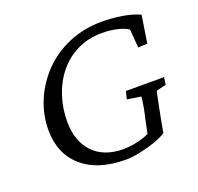

<svg xmlns="http://www.w3.org/2000/svg" viewBox="-108 -698 846 822"><g transform="rotate(-20 315.5 -286.5)"><path d="M333 8.8Q204.1 8.8 133.3 -53.7Q62.5 -116.2 62.5 -222.7Q62.5 -293 89.8 -357.4Q117.2 -421.9 166.5 -472.7Q215.8 -523.4 284.7 -552.7Q353.5 -582 436.5 -582Q481.4 -582 526.4 -574.7Q571.3 -567.4 606.4 -551.8L586.9 -426.8L544.9 -424.8L538.1 -508.8Q519.5 -521.5 487.3 -528.8Q455.1 -536.1 419.9 -536.1Q356.4 -536.1 306.2 -511.2Q255.9 -486.3 221.2 -443.4Q186.5 -400.4 168.5 -345.2Q150.4 -290 150.4 -230.5Q150.4 -140.6 199.7 -88.9Q249 -37.1 338.9 -37.1Q357.4 -37.1 382.3 -41Q407.2 -44.9 434.1 -54.2Q460.9 -63.5 481.4 -79.1L447.3 -22.5L468.8 -127Q474.6 -150.4 478 -168.9Q481.4 -187.5 483.4 -201.2Q485.4 -214.8 485.4 -222.7L422.9 -232.4L431.6 -267.6H605.5L600.6 -234.4L556.6 -223.6Q554.7 -220.7 551.3 -202.6Q547.9 -184.6 542 -157.2Q534.2 -117.2 529.3 -92.3Q524.4 -67.4 520.5 -43Q495.1 -27.3 460.9 -16.1Q426.8 -4.9 392.6 2Q358.4 8.8 333 8.8Z"/></g></svg>

Font: Crimson Pro Light
Style: Italic
Weight: 300
Italic angle: -12°
Designer: Jacques Le Bailly
Foundry: Baron von Fonthausen
Version: Version 1.003